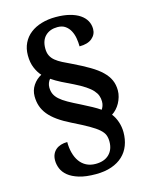

<svg xmlns="http://www.w3.org/2000/svg" viewBox="-128 -840 800 1033"><g transform="rotate(-15 272.0 -323.5)"><path d="M275.9 112.8Q219.7 112.8 182.4 101.3Q145 89.8 122.8 71.5Q100.6 53.2 91.3 30.5Q82 7.8 82 -15.1Q82 -34.7 88.6 -49.3Q95.2 -64 106.9 -74Q118.7 -84 135 -89.1Q151.4 -94.2 170.9 -94.2Q170.9 -61 178.5 -33Q186 -4.9 200.7 15.6Q215.3 36.1 237.5 47.6Q259.8 59.1 289.1 59.1Q337.4 59.1 364.3 32.7Q391.1 6.3 391.1 -38.1Q391.1 -58.6 385 -74.5Q378.9 -90.3 360.6 -106.7Q342.3 -123 308.6 -142.3Q274.9 -161.6 219.2 -189Q177.7 -209.5 148.2 -230.5Q118.7 -251.5 100.3 -274.2Q82 -296.9 73.5 -322Q64.9 -347.2 64.9 -377Q64.9 -410.6 83 -437.7Q101.1 -464.8 129.9 -480Q112.8 -498 99.9 -528.1Q86.9 -558.1 86.9 -599.1Q86.9 -637.2 101.6 -667.2Q116.2 -697.3 142.6 -717.8Q168.9 -738.3 205.1 -749Q241.2 -759.8 284.2 -759.8Q328.1 -759.8 361.6 -751.2Q395 -742.7 417.5 -727.5Q439.9 -712.4 451.4 -691.7Q462.9 -670.9 462.9 -646Q462.9 -615.2 438.5 -594.7Q414.1 -574.2 368.2 -574.2Q368.2 -596.2 364.3 -619.4Q360.4 -642.6 350.3 -661.6Q340.3 -680.7 323.2 -692.9Q306.2 -705.1 279.8 -705.1Q237.8 -705.1 212.4 -680.7Q187 -656.2 187 -610.8Q187 -586.9 195.1 -570.6Q203.1 -554.2 218.5 -541.5Q233.9 -528.8 255.9 -517.6Q277.8 -506.3 306.2 -493.2Q358.9 -467.8 396.7 -445.3Q434.6 -422.9 458.7 -399.4Q482.9 -376 494.4 -350.1Q505.9 -324.2 505.9 -292Q505.9 -273.9 500.7 -256.3Q495.6 -238.8 487.1 -223.1Q478.5 -207.5 466.8 -194.8Q455.1 -182.1 441.9 -173.8Q458.5 -152.8 467.8 -124.5Q477.1 -96.2 477.1 -66.9Q477.1 -27.3 464.4 5.9Q451.7 39.1 426.5 62.7Q401.4 86.4 363.5 99.6Q325.7 112.8 275.9 112.8ZM408.2 -256.8Q408.2 -273.9 402.8 -289.1Q397.5 -304.2 383.8 -319.6Q370.1 -335 346.4 -350.8Q322.8 -366.7 286.1 -384.8Q252.9 -400.4 223.6 -415.3Q194.3 -430.2 169.9 -446.8Q162.6 -438.5 158.2 -427Q153.8 -415.5 153.8 -402.8Q153.8 -382.3 160.9 -366.2Q168 -350.1 184.3 -335.2Q200.7 -320.3 227.8 -304.9Q254.9 -289.6 294.9 -270Q327.1 -253.4 351.3 -240.5Q375.5 -227.5 395 -213.9Q400.4 -221.7 404.3 -232.4Q408.2 -243.2 408.2 -256.8Z"/></g></svg>

Font: Droids
Style: b
Weight: 700
Foundry: Ascender Corporation
Version: Version 1.00 build 113